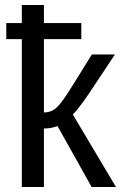

<svg xmlns="http://www.w3.org/2000/svg" viewBox="-20 -745 482 765"><path d="M5 -589V-653H67V-725H155V-653H304V-589H155V-297Q185 -297 206 -317Q219 -329 235 -352Q250 -372 346 -528H438L333 -370Q286 -302 270 -289L442 0H345L209 -243Q185 -233 155 -233V0H67V-589Z"/></svg>

Font: Libra Sans
Style: Regular
Weight: 400
Foundry: Context Ltd
Version: Version 1.002